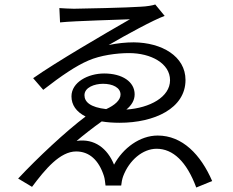

<svg xmlns="http://www.w3.org/2000/svg" viewBox="-20 -790 1040 857"><path d="M245 -754 248 -690C314 -697 522 -702 560 -704C445 -638 232 -514 128 -441L173 -389C254 -452 319 -496 375 -520C428 -543 500 -553 556 -553C654 -553 739 -507 739 -432C739 -357 649 -308 544 -301C567 -320 581 -342 581 -369C581 -425 526 -462 445 -462C373 -462 299 -423 299 -360C299 -322 320 -291 362 -270C273 -203 148 -86 61 7L123 44C182 -35 248 -114 320 -114C378 -114 421 -76 444 -4C448 8 449 24 451 38H521C522 27 525 9 530 -4C557 -75 617 -126 679 -126C752 -126 813 -69 856 47L927 18C876 -100 794 -185 684 -185C604 -185 529 -129 489 -55C460 -127 402 -173 322 -161C350 -185 396 -221 434 -248C458 -244 484 -242 514 -242C669 -242 808 -306 808 -433C808 -539 702 -600 577 -601C542 -601 503 -597 465 -589C542 -634 667 -702 715 -719L673 -770C663 -766 635 -761 607 -760C559 -756 336 -751 310 -751C289 -751 262 -753 245 -754ZM454 -303C383 -311 357 -335 357 -365C357 -400 402 -416 440 -416C483 -416 518 -399 518 -368C518 -343 492 -320 454 -303Z"/></svg>

Font: Noto Sans CJK SC DemiLight
Style: Regular
Weight: 350
Designer: Ryoko NISHIZUKA 西塚涼子 (kana, bopomofo & ideographs); Paul D. Hunt (Latin, Greek & Cyrillic); Sandoll Communications 산돌커뮤니
Foundry: Adobe
Version: Version 2.004;hotconv 1.0.118;makeotfexe 2.5.65603